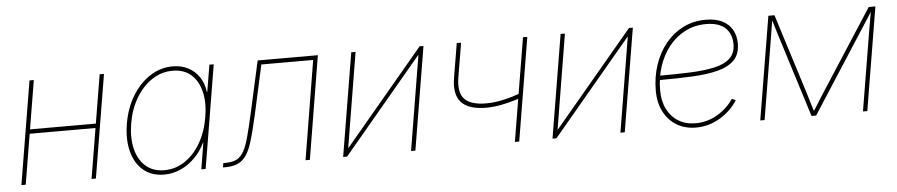

<svg xmlns="http://www.w3.org/2000/svg" viewBox="-37 -763 4638 993"><g transform="rotate(-5 2282.0 -266.0)"><path d="M464.4 -283.2 460.4 -260.7H100.1L104 -283.2ZM153.3 -535.6 64.5 0H42L130.9 -535.6ZM517.6 -535.6 428.7 0H406.2L495.1 -535.6Z M782.7 10.3Q718.3 10.3 675.5 -25.4Q632.8 -61 616.2 -123.8Q599.6 -186.5 612.8 -267.1Q626 -347.2 663.6 -409.7Q701.2 -472.2 755.9 -507.8Q810.5 -543.5 874.5 -543.5Q919.9 -543.5 955.1 -525.1Q990.2 -506.8 1012.2 -473.6Q1034.2 -440.4 1039.6 -396H1041.5L1064.9 -535.6H1087.4L998.5 0H976.1L998.5 -136.7H996.6Q976.1 -93.3 943.1 -60.1Q910.2 -26.9 869.1 -8.3Q828.1 10.3 782.7 10.3ZM785.6 -12.2Q844.2 -12.2 892.8 -44.9Q941.4 -77.6 974.6 -135.3Q1007.8 -192.9 1020 -267.1Q1032.7 -340.8 1018.8 -398.4Q1004.9 -456.1 967.8 -488.5Q930.7 -521 872.1 -521Q814.5 -521 765.1 -488.5Q715.8 -456.1 681.6 -398.4Q647.5 -340.8 635.3 -267.1Q623 -192.9 637.5 -135.3Q651.9 -77.6 689.7 -44.9Q727.5 -12.2 785.6 -12.2Z M1088.4 0 1092.3 -22.5H1104Q1140.1 -22.5 1162.4 -34.2Q1184.6 -45.9 1199.5 -73.2Q1214.4 -100.6 1226.8 -147Q1239.3 -193.4 1254.9 -262.7L1315.4 -535.6H1627.9L1539.6 0H1517.1L1601.6 -513.2H1332.5L1277.3 -261.7Q1256.8 -170.4 1238.8 -112.5Q1220.7 -54.7 1189.9 -27.3Q1159.2 0 1100.1 0Z M2087.4 0H2064.9L2146 -490.2H2144L1732.9 0H1712.4L1801.3 -535.6H1823.7L1742.7 -44.9H1744.6L2156.2 -535.6H2176.3Z M2472.2 -189Q2382.3 -189 2343.8 -229.7Q2305.2 -270.5 2319.3 -357.9L2349.1 -535.6H2371.6L2341.8 -357.9Q2329.1 -279.3 2362.1 -245.4Q2395 -211.4 2474.1 -211.4Q2517.6 -211.4 2564.7 -222.2Q2611.8 -232.9 2663.1 -251.5L2658.7 -226.1Q2616.2 -212.4 2583.7 -204.3Q2551.3 -196.3 2524.7 -192.6Q2498 -189 2472.2 -189ZM2604 0 2692.9 -535.6H2715.3L2626.5 0Z M3174.3 0H3151.9L3232.9 -490.2H3231L2819.8 0H2799.3L2888.2 -535.6H2910.6L2829.6 -44.9H2831.5L3243.2 -535.6H3263.2Z M3543.9 7.8Q3487.3 7.8 3444.1 -18.3Q3400.9 -44.4 3377 -91.1Q3353 -137.7 3353 -199.7Q3353 -271.5 3374 -334Q3395 -396.5 3433.6 -443.6Q3472.2 -490.7 3525.1 -517.1Q3578.1 -543.5 3641.6 -543.5Q3692.4 -543.5 3727.1 -526.4Q3761.7 -509.3 3779.3 -478.3Q3796.9 -447.3 3796.9 -406.2Q3796.9 -351.6 3766.6 -320.6Q3736.3 -289.6 3679.9 -275.1Q3623.5 -260.7 3545.2 -257.1Q3466.8 -253.4 3371.1 -253.4V-275.9Q3462.4 -275.9 3536.6 -278.8Q3610.8 -281.7 3664.1 -293.5Q3717.3 -305.2 3745.8 -331.8Q3774.4 -358.4 3774.4 -405.3Q3774.4 -459 3741 -490Q3707.5 -521 3641.6 -521Q3583 -521 3534.2 -496.3Q3485.4 -471.7 3450 -427.7Q3414.6 -383.8 3395 -325.4Q3375.5 -267.1 3375.5 -199.7Q3375.5 -143.6 3396.5 -102.1Q3417.5 -60.5 3455.3 -37.6Q3493.2 -14.6 3543.9 -14.6Q3604.5 -14.6 3657 -45.4Q3709.5 -76.2 3741.2 -124.5L3760.7 -115.2Q3727.1 -61.5 3668.9 -26.9Q3610.8 7.8 3543.9 7.8Z M3877.9 0 3966.8 -535.6H3998.5L4130.4 -117.2Q4134.3 -105 4137.9 -92.3Q4141.6 -79.6 4145.5 -66.9Q4149.4 -54.2 4153.3 -41.7Q4157.2 -29.3 4161.1 -16.6H4153.3Q4161.6 -29.3 4169.7 -41.7Q4177.7 -54.2 4185.5 -66.9Q4193.4 -79.6 4201.4 -92.3Q4209.5 -105 4217.3 -117.2L4487.8 -535.6H4522.5L4433.6 0H4411.1L4476.6 -395Q4479 -410.2 4481.7 -425.5Q4484.4 -440.9 4487.1 -456.1Q4489.7 -471.2 4492.4 -486.6Q4495.1 -502 4497.6 -517.1H4501Q4488.3 -497.1 4475.3 -476.8Q4462.4 -456.5 4449.5 -436.5Q4436.5 -416.5 4423.3 -396L4168 0H4144L4019.5 -396Q4013.2 -416.5 4006.8 -436.5Q4000.5 -456.5 3994.6 -476.8Q3988.8 -497.1 3982.4 -517.1H3985.8Q3983.4 -502 3980.7 -486.6Q3978 -471.2 3975.6 -456.1Q3973.1 -440.9 3970.7 -425.5Q3968.3 -410.2 3965.8 -395L3900.4 0Z"/></g></svg>

Font: Inter 20pt Thin
Style: Italic
Weight: 250
Italic angle: -9.3988°
Version: Version 4.001;git-66647c0bb